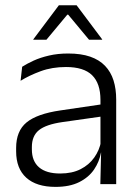

<svg xmlns="http://www.w3.org/2000/svg" viewBox="-20 -702 526 732"><path d="M362.5 0 365.5 -121.5 363 -131V-288.5V-321Q363 -384 331.2 -415.2Q299.5 -446.5 231.5 -446.5Q178.5 -446.5 135 -430.5Q91.5 -414.5 58.5 -394L64.5 -447.5Q82.5 -459 108 -470.8Q133.5 -482.5 166.8 -490.2Q200 -498 240 -498Q289 -498 323.8 -486Q358.5 -474 380.5 -451Q402.5 -428 412.8 -395.5Q423 -363 423 -322.5V0ZM191.5 10.5Q119 10.5 80.2 -24.5Q41.5 -59.5 41.5 -125V-138Q41.5 -202.5 81.2 -235.2Q121 -268 210 -281L373 -305L376 -259L217.5 -236.5Q155.5 -227.5 128.5 -205.8Q101.5 -184 101.5 -141.5V-132.5Q101.5 -87.5 129 -64Q156.5 -40.5 209.5 -40.5Q255 -40.5 287.2 -57Q319.5 -73.5 339.2 -101.2Q359 -129 365.5 -163.5L377.5 -120.5H365Q359 -86 338.8 -56Q318.5 -26 282.2 -7.8Q246 10.5 191.5 10.5ZM204.5 -682H272L369.5 -552V-550.5H319.5L240 -646H236.5L157 -550.5H107V-552Z"/></svg>

Font: Anek Odia Medium Light
Style: Regular
Weight: 300
Version: Version 1.003